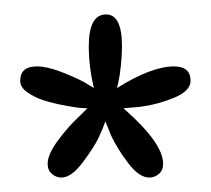

<svg xmlns="http://www.w3.org/2000/svg" viewBox="-20 -680 292 266"><path d="M103 -616Q103 -660 127 -660Q149 -660 149 -616Q149 -604 147.5 -589.5Q146 -575 144 -566L142 -558Q190 -588 221 -588Q244 -588 244 -568Q244 -554 221 -544.5Q198 -535 174 -532L151 -530Q206 -482 206 -453Q206 -444 200 -439Q194 -434 187 -434Q173 -434 158 -453.5Q143 -473 134 -492L126 -512Q123 -503 117 -490Q111 -477 95 -455.5Q79 -434 65 -434Q58 -434 52 -439Q46 -444 46 -453Q46 -466 60 -485Q74 -504 88 -517L101 -530Q97 -530 91 -530.5Q85 -531 69 -534Q53 -537 40.5 -541Q28 -545 18 -552Q8 -559 8 -568Q8 -588 31 -588Q45 -588 64.5 -580.5Q84 -573 97 -566L110 -558Q103 -588 103 -616Z"/></svg>

Font: kawoszeh
Style: Medium
Weight: 500
Version: Version 000.030